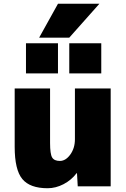

<svg xmlns="http://www.w3.org/2000/svg" viewBox="-20 -990 671 1020"><path d="M348 -600V-760H518V-600ZM118 -600V-760H288V-600ZM348 -790H188L288 -970H508ZM387 -70Q359 -33 317.5 -11.5Q276 10 233 10Q139 10 98.5 -39Q58 -88 58 -210V-520H246V-230Q246 -172 257 -153.5Q268 -135 298 -135Q329 -135 353.5 -169Q378 -203 378 -250V-520H568V0H393L389 -70Z"/></svg>

Font: M PLUS 1p Black
Style: Regular
Weight: 900
Version: Version 1.061